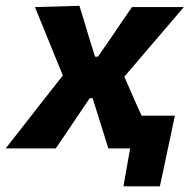

<svg xmlns="http://www.w3.org/2000/svg" viewBox="-53 -524 680 678"><path d="M-33 0Q-6 -34.5 14.5 -60.5Q34.5 -86 52.5 -109Q70.5 -132 91 -158.5L169 -257.5L131.5 -349Q116 -387 102.8 -419.5Q89.5 -452 70.5 -499L227.5 -503.5Q237 -473.5 244.8 -447.5Q252.5 -421.5 260.5 -394.5L282.5 -324H293L341 -393.5Q360 -421.5 376.5 -445.8Q393 -470 413 -499H596Q568 -466 547.5 -442Q527 -418 508.8 -396.8Q490.5 -375.5 469 -350.5L386 -253L428.5 -156.5Q437 -137.5 447 -115.5H564.5Q558 -84 551 -51Q543.5 -17.5 537 14Q530.5 44 524.5 74L511.5 134H383L406.5 0H329.5Q321 -27 314 -50Q306.5 -73 298 -101L274 -177.5H264L215 -105Q195.5 -75.5 179.5 -52.2Q163.5 -29 144 0Z"/></svg>

Font: Heraclito
Style: Bold Italic
Weight: 700
Italic angle: -12°
Designer: Kostas Bartsokas (font) & Cristiano Sobral (main changes)
Foundry: Kostas Bartsokas (font) & Cristiano Sobral (main changes)
Version: Version 1.00;July 8, 2020;FontCreator 13.0.0.2655 64-bit